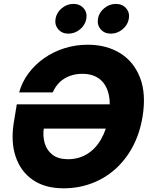

<svg xmlns="http://www.w3.org/2000/svg" viewBox="-20 -970 785 999"><path d="M310.5 9.8Q214.4 9.8 150.9 -33.9Q87.4 -77.6 61.5 -155Q35.6 -232.4 51.8 -332.5L67.4 -427.2H612.3L591.3 -300.8H174.3L208.5 -307.1Q201.7 -264.2 212.2 -226.3Q222.7 -188.5 252.9 -165Q283.2 -141.6 334 -141.6Q388.7 -141.6 432.4 -168Q476.1 -194.3 505.1 -244.1Q534.2 -293.9 545.9 -364.7Q557.1 -435.1 544.2 -484.6Q531.2 -534.2 496.6 -560.1Q461.9 -585.9 408.2 -585.9Q380.9 -585.9 357.2 -579.3Q333.5 -572.8 313.7 -560.3Q293.9 -547.9 279.1 -529.8Q264.2 -511.7 254.4 -489.3H79.6Q94.7 -543.9 128.9 -589.4Q163.1 -634.8 210.7 -668Q258.3 -701.2 315.9 -719.2Q373.5 -737.3 436.5 -737.3Q533.7 -737.3 605 -693.4Q676.3 -649.4 708.7 -565.7Q741.2 -481.9 721.7 -362.8Q707.5 -276.4 670.9 -207.5Q634.3 -138.7 579.8 -90.1Q525.4 -41.5 456.8 -15.9Q388.2 9.8 310.5 9.8ZM557.1 -794.9Q523.4 -794.9 503.9 -817.6Q484.4 -840.3 489.7 -872.6Q495.1 -904.8 522.2 -927.2Q549.3 -949.7 583 -949.7Q616.2 -949.7 636 -927.2Q655.8 -904.8 650.4 -872.6Q645 -840.3 617.7 -817.6Q590.3 -794.9 557.1 -794.9ZM335.9 -794.9Q302.7 -794.9 283.2 -817.6Q263.7 -840.3 269 -872.6Q274.4 -904.8 301.5 -927.2Q328.6 -949.7 361.8 -949.7Q395.5 -949.7 415 -927.2Q434.6 -904.8 429.2 -872.6Q423.8 -840.3 396.7 -817.6Q369.6 -794.9 335.9 -794.9Z"/></svg>

Font: Inter 16pt ExtraBold
Style: Italic
Weight: 800
Italic angle: -9.3988°
Version: Version 4.001;git-66647c0bb